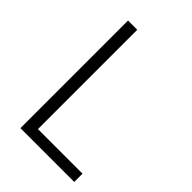

<svg xmlns="http://www.w3.org/2000/svg" viewBox="-204 -778 868 868"><g transform="rotate(45 229.5 -344.0)"><path d="M91 -688H150V-53H435V0H91Z"/></g></svg>

Font: Saira SemiCondensed Light
Style: Regular
Weight: 300
Width: 4
Designer: Hector Gatti with collaboration of the Omnibus-Type team
Foundry: Omnibus-Type
Version: Version 0.072; ttfautohint (v1.8)